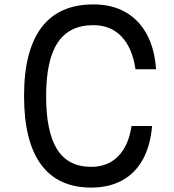

<svg xmlns="http://www.w3.org/2000/svg" viewBox="-20 -835 790 870"><path d="M393 15Q243 15 166 -89.5Q89 -194 89 -400Q89 -606 168 -710.5Q247 -815 403 -815Q487 -815 548 -780.5Q609 -746 645 -680Q681 -614 687 -521H594Q580 -617 531 -669Q482 -721 403 -721Q294 -721 241.5 -642Q189 -563 189 -400Q189 -237 239 -158Q289 -79 393 -79Q469 -79 516 -127.5Q563 -176 576 -264H669Q662 -176 627.5 -113Q593 -50 533.5 -17.5Q474 15 393 15Z"/></svg>

Font: Martian Mono SemiExpanded Light
Style: Regular
Weight: 300
Width: 6
Monospace: yes
Designer: Roman Shamin
Foundry: Evil Martians
Version: Version 0.930